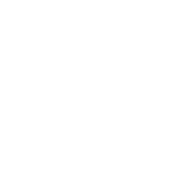

<svg xmlns="http://www.w3.org/2000/svg" viewBox="-20 -470 440 440"><path d="M100 -450Q100 -450 100 -450Q100 -450 100 -450Q100 -450 100 -450Q100 -450 100 -450Q100 -450 100 -450Q100 -450 100 -450Q100 -450 100 -450Q100 -450 100 -450Q100 -450 100 -450Q100 -450 100 -450Q100 -450 100 -450Q100 -450 100 -450ZM300 -450Q300 -450 300 -450Q300 -450 300 -450Q300 -450 300 -450Q300 -450 300 -450Q300 -450 300 -450Q300 -450 300 -450Q300 -450 300 -450Q300 -450 300 -450Q300 -450 300 -450Q300 -450 300 -450Q300 -450 300 -450Q300 -450 300 -450ZM200 -450Q200 -450 200 -450Q200 -450 200 -450Q200 -450 200 -450Q200 -450 200 -450Q200 -450 200 -450Q200 -450 200 -450Q200 -450 200 -450Q200 -450 200 -450Q200 -450 200 -450Q200 -450 200 -450Q200 -450 200 -450Q200 -450 200 -450ZM200 -350Q200 -350 200 -350Q200 -350 200 -350Q200 -350 200 -350Q200 -350 200 -350Q200 -350 200 -350Q200 -350 200 -350Q200 -350 200 -350Q200 -350 200 -350Q200 -350 200 -350Q200 -350 200 -350Q200 -350 200 -350Q200 -350 200 -350ZM200 -250Q200 -250 200 -250Q200 -250 200 -250Q200 -250 200 -250Q200 -250 200 -250Q200 -250 200 -250Q200 -250 200 -250Q200 -250 200 -250Q200 -250 200 -250Q200 -250 200 -250Q200 -250 200 -250Q200 -250 200 -250Q200 -250 200 -250ZM200 -150Q200 -150 200 -150Q200 -150 200 -150Q200 -150 200 -150Q200 -150 200 -150Q200 -150 200 -150Q200 -150 200 -150Q200 -150 200 -150Q200 -150 200 -150Q200 -150 200 -150Q200 -150 200 -150Q200 -150 200 -150Q200 -150 200 -150ZM200 -50Q200 -50 200 -50Q200 -50 200 -50Q200 -50 200 -50Q200 -50 200 -50Q200 -50 200 -50Q200 -50 200 -50Q200 -50 200 -50Q200 -50 200 -50Q200 -50 200 -50Q200 -50 200 -50Q200 -50 200 -50Q200 -50 200 -50ZM200 -250Q200 -250 200 -250Q200 -250 200 -250Q200 -250 200 -250Q200 -250 200 -250Q200 -250 200 -250Q200 -250 200 -250Q200 -250 200 -250Q200 -250 200 -250Q200 -250 200 -250Q200 -250 200 -250Q200 -250 200 -250Q200 -250 200 -250ZM100 -250Q100 -250 100 -250Q100 -250 100 -250Q100 -250 100 -250Q100 -250 100 -250Q100 -250 100 -250Q100 -250 100 -250Q100 -250 100 -250Q100 -250 100 -250Q100 -250 100 -250Q100 -250 100 -250Q100 -250 100 -250Q100 -250 100 -250ZM300 -250Q300 -250 300 -250Q300 -250 300 -250Q300 -250 300 -250Q300 -250 300 -250Q300 -250 300 -250Q300 -250 300 -250Q300 -250 300 -250Q300 -250 300 -250Q300 -250 300 -250Q300 -250 300 -250Q300 -250 300 -250Q300 -250 300 -250Z"/></svg>

Font: TINY 5x3
Style: Regular
Weight: 400
Designer: Jack Halten Fahnestock
Foundry: Velvetyne Type Foundry
Version: Version 1.002